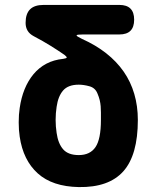

<svg xmlns="http://www.w3.org/2000/svg" viewBox="-20 -750 640 780"><path d="M313 -592Q369 -567 411.5 -533.5Q454 -500 482.5 -459Q511 -418 525.5 -368.5Q540 -319 540 -263Q540 -120 481 -54Q422 12 300 10Q193 8 133.5 -45.5Q74 -99 60 -195Q56 -221 56 -253Q56 -285 60 -311Q66 -353 80 -387.5Q94 -422 116 -448.5Q138 -475 168 -491Q198 -507 237 -511Q250 -513 251 -516Q252 -519 242 -527Q216 -545 185.5 -564Q155 -583 117 -603Q100 -612 92 -625.5Q84 -639 84 -657Q84 -694 102 -712Q120 -730 157 -730H465Q495 -730 510 -715Q525 -700 525 -670Q525 -640 510 -625Q495 -610 465 -610H317Q292 -610 291 -606.5Q290 -603 313 -592ZM376 -370Q367 -393 343.5 -399.5Q320 -406 300 -406Q257 -406 236.5 -382.5Q216 -359 210 -316Q206 -290 206 -263Q206 -236 210 -210Q216 -167 236.5 -143.5Q257 -120 300 -120Q346 -120 368 -152.5Q390 -185 390 -263V-293Q390 -306 389 -318.5Q388 -331 385 -343.5Q382 -356 376 -370Z"/></svg>

Font: Maple Mono ExtraBold
Style: Regular
Weight: 800
Monospace: yes
Designer: subframe7536
Version: Version 7.000